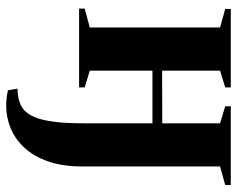

<svg xmlns="http://www.w3.org/2000/svg" viewBox="-94 -448 784 636"><g transform="rotate(90 298.0 -130.0)"><path d="M330.5 241.5Q316.5 241.5 302 239.8Q287.5 238 279 235.5L273.5 204Q291.5 204 310.2 199.5Q329 195 343 183.5Q357.5 171.5 367.5 148.5Q377.5 125.5 383 85.2Q388.5 45 388.5 -18.5V-243H214V-35.5L269.5 -18.5V0H8.5V-18.5L71 -35.5V-467L9.5 -484V-502.5H269.5V-484L214 -467V-275L388.5 -275.5V-467L332 -484V-502.5H593V-484L531.5 -467V-12Q531.5 55 514.5 103Q497.5 151 469 181.5Q440.5 212 404.5 226.8Q368.5 241.5 330.5 241.5Z"/></g></svg>

Font: Merriweather 144pt
Style: Bold
Weight: 700
Version: Version 2.100